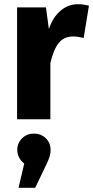

<svg xmlns="http://www.w3.org/2000/svg" viewBox="-20 -566 442 911"><path d="M402 -539 377 -386Q347 -393 329 -393Q283 -393 258.5 -362Q234 -331 219 -267V0H61V-531H198L212 -428Q230 -483 266.5 -514.5Q303 -546 349 -546Q377 -546 402 -539ZM220 145Q220 164 214 181.5Q208 199 193 229L147 325H68L95 210Q62 184 62 145Q62 113 84.5 90.5Q107 68 141 68Q175 68 197.5 90Q220 112 220 145Z"/></svg>

Font: Fira Sans BGR
Style: Bold
Weight: 700
Designer: bBox Type GmbH & Carrois Corporate GbR & Edenspiekermann AG
Foundry: bBox Type GmbH & Carrois Corporate GbR & Edenspiekermann AG
Version: Version 4.301